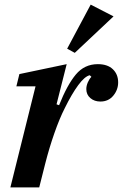

<svg xmlns="http://www.w3.org/2000/svg" viewBox="-20 -812 532 832"><path d="M134 -438H51L64 -491L269 -534L225 -360L236 -356Q271 -444 308.5 -489Q346 -534 404 -534Q446 -534 469 -512Q492 -490 492 -455Q492 -423 471 -397.5Q450 -372 415 -372Q389 -372 371.5 -387Q354 -402 354 -426Q354 -440 360.5 -455Q367 -470 376 -479L369 -486Q347 -481 319 -443Q291 -405 261 -344Q238 -299 215.5 -234.5Q193 -170 176 -103L150 0H25ZM271 -601 373 -792 472 -741 304 -583Z"/></svg>

Font: IBM Plex Serif SemiBold
Style: Italic
Weight: 600
Italic angle: -14°
Designer: Mike Abbink, Paul van der Laan, Pieter van Rosmalen
Foundry: Bold Monday
Version: Version 2.5